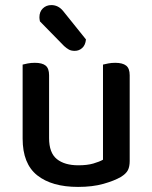

<svg xmlns="http://www.w3.org/2000/svg" viewBox="-20 -721 599 755"><path d="M69 -467Q76 -469 89 -471.5Q102 -474 117 -474Q146 -474 159.5 -463Q173 -452 173 -425V-178Q173 -120 203.5 -95.5Q234 -71 288 -71Q323 -71 347 -78Q371 -85 385 -93V-467Q393 -469 405.5 -471.5Q418 -474 433 -474Q462 -474 476 -463Q490 -452 490 -425V-88Q490 -66 483 -52Q476 -38 455 -25Q429 -10 386.5 2Q344 14 287 14Q184 14 126.5 -31.5Q69 -77 69 -176ZM137 -637Q135 -647 135 -653Q135 -675 148.5 -688Q162 -701 182 -701Q209 -701 228 -678L318 -566Q316 -544 303.5 -532.5Q291 -521 274 -521Q260 -521 251 -526Q242 -531 232 -540Z"/></svg>

Font: Baloo Thambi 2 Medium
Style: Regular
Weight: 500
Designer: Aadarsh Rajan and Ek Type
Foundry: Ek Type
Version: Version 1.640;hotconv 1.0.111;makeotfexe 2.5.65597; ttfautoh